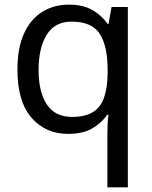

<svg xmlns="http://www.w3.org/2000/svg" viewBox="-20 -566 655 826"><path d="M442 11Q442 -7 443 -31Q444 -55 447 -72H441Q418 -38 377.5 -14Q337 10 273 10Q176 10 115.5 -59.5Q55 -129 55 -267Q55 -359 83 -421Q111 -483 161 -514.5Q211 -546 276 -546Q339 -546 379 -522Q419 -498 443 -463H447L460 -536H530V240H442ZM290 -63Q345 -63 378.5 -83Q412 -103 427 -144.5Q442 -186 443 -248V-266Q443 -368 409 -420.5Q375 -473 288 -473Q216 -473 181 -416.5Q146 -360 146 -265Q146 -170 181.5 -116.5Q217 -63 290 -63Z"/></svg>

Font: uoriya15
Style: Book
Weight: 400
Designer: Jelle Bosma - Monotype Design Team
Foundry: Monotype Imaging Inc.
Version: Version 2.003